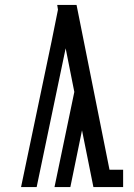

<svg xmlns="http://www.w3.org/2000/svg" viewBox="-20 -755 540 775"><path d="M65 0 188 -587 214 -716 211 -735H289L422 -70H477V0H357L311 -229L264 0H200L280 -384L245 -560L128 0Z"/></svg>

Font: Iosevka Gothic
Style: Regular
Weight: 400
Monospace: yes
Designer: Belleve Invis
Foundry: Belleve Invis
Version: Version 15.5.1; ttfautohint (v1.8.4)